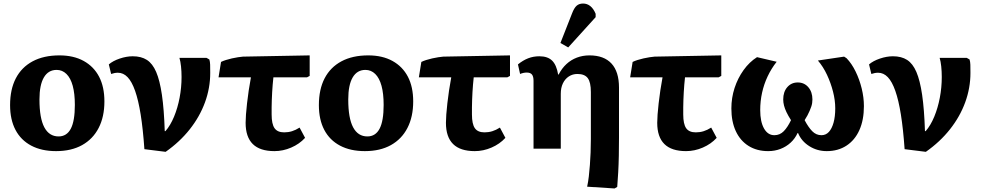

<svg xmlns="http://www.w3.org/2000/svg" viewBox="-20 -840 5551 1085"><path d="M297 14Q215 14 156.5 -17Q98 -48 67.5 -106Q37 -164 37 -246Q37 -335 69.5 -397.5Q102 -460 164.5 -493.5Q227 -527 316 -527Q396 -527 453 -495.5Q510 -464 540 -406.5Q570 -349 570 -267Q570 -180 537.5 -117Q505 -54 444 -20Q383 14 297 14ZM311 -69Q357 -69 380 -112.5Q403 -156 403 -247Q403 -311 391 -355Q379 -399 355.5 -422Q332 -445 300 -445Q253 -445 228 -402.5Q203 -360 203 -278Q203 -172 230.5 -120.5Q258 -69 311 -69Z M916 18 796 3Q788 -111 775 -192.5Q762 -274 743.5 -326.5Q725 -379 701 -404Q677 -429 646 -429Q628 -429 608 -422L595 -476Q618 -496 656.5 -509Q695 -522 730 -522Q778 -522 810 -501.5Q842 -481 862.5 -433.5Q883 -386 895 -304Q907 -222 911 -99H915Q943 -131 963.5 -180.5Q984 -230 995 -288Q1006 -346 1006 -405Q1006 -436 1003 -464.5Q1000 -493 994 -513H1147L1163 -504Q1167 -491 1167.5 -474.5Q1168 -458 1168 -428Q1168 -343 1138.5 -262Q1109 -181 1052.5 -109.5Q996 -38 916 18Z M1531 14Q1449 14 1408.5 -26Q1368 -66 1368 -146Q1368 -165 1370 -193Q1372 -221 1376 -256Q1380 -291 1385.5 -328.5Q1391 -366 1398 -403H1215L1229 -490Q1241 -496 1257 -501Q1273 -506 1290.5 -510Q1308 -514 1324.5 -516.5Q1341 -519 1353 -520L1730 -527V-411L1715 -403H1525Q1523 -383 1521 -362Q1519 -341 1518 -319.5Q1517 -298 1516 -276Q1515 -254 1515 -233.5Q1515 -213 1515 -193Q1515 -139 1531.5 -115.5Q1548 -92 1586 -92Q1609 -92 1630 -98.5Q1651 -105 1673 -119L1704 -61Q1672 -26 1625.5 -6Q1579 14 1531 14Z M2042 14Q1960 14 1901.5 -17Q1843 -48 1812.5 -106Q1782 -164 1782 -246Q1782 -335 1814.5 -397.5Q1847 -460 1909.5 -493.5Q1972 -527 2061 -527Q2141 -527 2198 -495.5Q2255 -464 2285 -406.5Q2315 -349 2315 -267Q2315 -180 2282.5 -117Q2250 -54 2189 -20Q2128 14 2042 14ZM2056 -69Q2102 -69 2125 -112.5Q2148 -156 2148 -247Q2148 -311 2136 -355Q2124 -399 2100.5 -422Q2077 -445 2045 -445Q1998 -445 1973 -402.5Q1948 -360 1948 -278Q1948 -172 1975.5 -120.5Q2003 -69 2056 -69Z M2663 14Q2581 14 2540.5 -26Q2500 -66 2500 -146Q2500 -165 2502 -193Q2504 -221 2508 -256Q2512 -291 2517.5 -328.5Q2523 -366 2530 -403H2347L2361 -490Q2373 -496 2389 -501Q2405 -506 2422.5 -510Q2440 -514 2456.5 -516.5Q2473 -519 2485 -520L2862 -527V-411L2847 -403H2657Q2655 -383 2653 -362Q2651 -341 2650 -319.5Q2649 -298 2648 -276Q2647 -254 2647 -233.5Q2647 -213 2647 -193Q2647 -139 2663.5 -115.5Q2680 -92 2718 -92Q2741 -92 2762 -98.5Q2783 -105 2805 -119L2836 -61Q2804 -26 2757.5 -6Q2711 14 2663 14Z M3453 225 3298 215Q3304 187 3307.5 156.5Q3311 126 3313.5 92.5Q3316 59 3317.5 22.5Q3319 -14 3319 -54V-320Q3319 -375 3301.5 -398.5Q3284 -422 3243 -422Q3216 -422 3194.5 -408Q3173 -394 3161 -369Q3149 -344 3149 -310V0H2995V-383Q2995 -408 2986 -419Q2977 -430 2957 -430Q2938 -430 2919 -422L2907 -476Q2935 -499 2964.5 -510.5Q2994 -522 3028 -522Q3075 -522 3100 -497.5Q3125 -473 3134 -419H3137Q3155 -454 3181 -478Q3207 -502 3240 -514.5Q3273 -527 3311 -527Q3393 -527 3435.5 -481Q3478 -435 3478 -345V-63Q3478 -11 3477 39.5Q3476 90 3473.5 134.5Q3471 179 3468 216ZM3191 -572 3147 -597 3213 -765Q3225 -796 3239 -808Q3253 -820 3275 -820Q3298 -820 3316 -805.5Q3334 -791 3346 -762V-743Z M3857 14Q3775 14 3734.5 -26Q3694 -66 3694 -146Q3694 -165 3696 -193Q3698 -221 3702 -256Q3706 -291 3711.5 -328.5Q3717 -366 3724 -403H3541L3555 -490Q3567 -496 3583 -501Q3599 -506 3616.5 -510Q3634 -514 3650.5 -516.5Q3667 -519 3679 -520L4056 -527V-411L4041 -403H3851Q3849 -383 3847 -362Q3845 -341 3844 -319.5Q3843 -298 3842 -276Q3841 -254 3841 -233.5Q3841 -213 3841 -193Q3841 -139 3857.5 -115.5Q3874 -92 3912 -92Q3935 -92 3956 -98.5Q3977 -105 3999 -119L4030 -61Q3998 -26 3951.5 -6Q3905 14 3857 14Z M4321 14Q4257 14 4210 -15.5Q4163 -45 4138 -99Q4113 -153 4113 -227Q4113 -287 4131 -342.5Q4149 -398 4182 -444Q4215 -490 4258 -517L4369 -491Q4339 -453 4318 -408.5Q4297 -364 4286.5 -316Q4276 -268 4276 -218Q4276 -152 4297.5 -114Q4319 -76 4356 -76Q4387 -76 4409 -98.5Q4431 -121 4450 -161Q4434 -186 4424.5 -206Q4415 -226 4410.5 -243.5Q4406 -261 4406 -278Q4406 -321 4429 -347.5Q4452 -374 4488 -374Q4525 -374 4548 -347Q4571 -320 4571 -278Q4571 -268 4569.5 -257.5Q4568 -247 4564 -236Q4560 -225 4555 -213Q4550 -201 4543 -188Q4536 -175 4527 -161Q4548 -121 4570 -98.5Q4592 -76 4622 -76Q4647 -76 4664 -94.5Q4681 -113 4690.5 -147Q4700 -181 4700 -228Q4700 -273 4687.5 -322Q4675 -371 4653.5 -417Q4632 -463 4602 -498L4750 -520L4764 -511Q4793 -481 4815 -436Q4837 -391 4849.5 -340Q4862 -289 4862 -240Q4862 -162 4836.5 -105Q4811 -48 4763.5 -17Q4716 14 4652 14Q4598 14 4553.5 -14Q4509 -42 4490 -88H4487Q4473 -57 4448 -34Q4423 -11 4390.5 1.5Q4358 14 4321 14Z M5212 18 5092 3Q5084 -111 5071 -192.5Q5058 -274 5039.5 -326.5Q5021 -379 4997 -404Q4973 -429 4942 -429Q4924 -429 4904 -422L4891 -476Q4914 -496 4952.5 -509Q4991 -522 5026 -522Q5074 -522 5106 -501.5Q5138 -481 5158.5 -433.5Q5179 -386 5191 -304Q5203 -222 5207 -99H5211Q5239 -131 5259.5 -180.5Q5280 -230 5291 -288Q5302 -346 5302 -405Q5302 -436 5299 -464.5Q5296 -493 5290 -513H5443L5459 -504Q5463 -491 5463.5 -474.5Q5464 -458 5464 -428Q5464 -343 5434.5 -262Q5405 -181 5348.5 -109.5Q5292 -38 5212 18Z"/></svg>

Font: Literata 18pt
Style: Bold
Weight: 700
Designer: Latin by Veronika Burian and Jose Scaglione. Greek by Irene Vlachou. Cyrillic by Vera Evstafieva.
Foundry: TypeTogether
Version: Version 3.103;gftools[0.9.29]